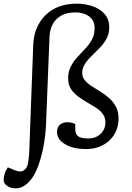

<svg xmlns="http://www.w3.org/2000/svg" viewBox="-62 -802 722 1051"><path d="M422 -44Q448 -44 469 -55Q490 -66 502.5 -86Q515 -106 515 -131Q515 -159 500.5 -178.5Q486 -198 462.5 -213Q439 -228 413 -243Q387 -258 363.5 -275.5Q340 -293 325.5 -316.5Q311 -340 311 -374Q311 -410 325.5 -438Q340 -466 361.5 -489.5Q383 -513 405 -536Q427 -559 441.5 -586Q456 -613 456 -648Q456 -677 442 -696Q428 -715 404 -724.5Q380 -734 351 -734Q304 -734 273 -716.5Q242 -699 226.5 -669.5Q211 -640 209 -602L190 -122Q188 -68 177.5 -8.5Q167 51 148.5 102.5Q130 154 105 184Q93 198 80 208.5Q67 219 53 224Q39 229 24 229Q-4 229 -23 215.5Q-42 202 -42 183Q-42 169 -37 151Q-32 133 -19 114L22 131Q51 143 70 129.5Q89 116 93 82Q95 66 96 54Q97 42 98 31.5Q99 21 99 8Q99 -5 100 -23L120 -559Q122 -607 139 -647.5Q156 -688 186.5 -718.5Q217 -749 260 -765.5Q303 -782 358 -782Q402 -782 443 -768.5Q484 -755 510 -726Q536 -697 536 -652Q536 -623 525.5 -599.5Q515 -576 498 -556Q481 -536 462 -518Q443 -500 426 -482Q409 -464 398.5 -444.5Q388 -425 388 -403Q388 -380 402.5 -362.5Q417 -345 439.5 -330.5Q462 -316 487.5 -300.5Q513 -285 535.5 -265Q558 -245 572.5 -218Q587 -191 587 -153Q587 -119 575 -89Q563 -59 540 -36Q517 -13 483.5 0.5Q450 14 408 14Q362 14 326.5 2Q291 -10 270.5 -31Q250 -52 250 -79Q250 -107 267 -120Q284 -133 306 -133Q318 -133 330.5 -130Q343 -127 350 -122V-96Q350 -78 356.5 -66.5Q363 -55 379 -49.5Q395 -44 422 -44Z"/></svg>

Font: Literata
Style: Italic
Weight: 400
Italic angle: -2°
Designer: Latin by Veronika Burian and Jose Scaglione. Greek by Irene Vlachou. Cyrillic by Vera Evstafieva
Foundry: TypeTogether
Version: Version 3.103;gftools[0.9.29]